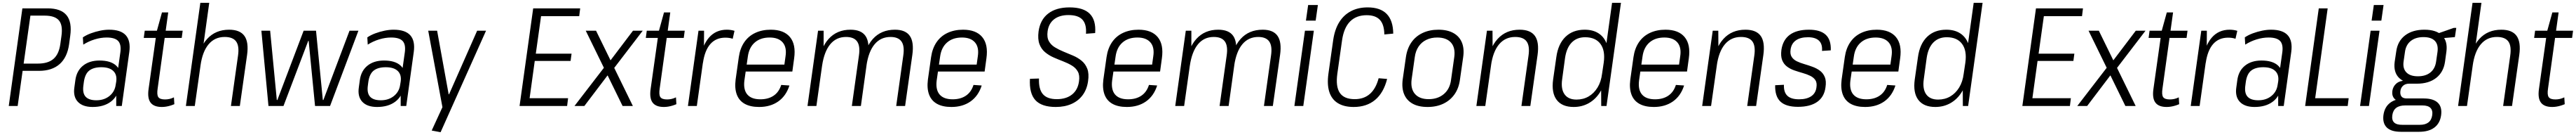

<svg xmlns="http://www.w3.org/2000/svg" viewBox="-20 -760 18527 968"><path d="M141 -700H323Q418 -700 458.5 -651Q499 -602 485 -502L477 -443Q464 -349 409 -300.5Q354 -252 260 -252H139L146 -304H252Q326 -304 365 -338Q404 -372 414 -445L422 -502Q433 -579 404 -613.5Q375 -648 301 -648H184L201 -664L107 0H43Z M816 -175 846 -387Q853 -442 829.5 -466.5Q806 -491 747 -491Q705 -491 661 -477.5Q617 -464 579 -440L576 -492Q601 -509 633.5 -521Q666 -533 700 -540Q734 -547 765 -547Q849 -547 885 -507Q921 -467 910 -387L856 0H816ZM646 7Q575 7 540 -30Q505 -67 515 -134L522 -185Q531 -252 577 -289Q623 -326 696 -326Q775 -326 814.5 -290.5Q854 -255 844 -188L837 -136Q827 -68 776.5 -30.5Q726 7 646 7ZM673 -41Q729 -41 767 -71.5Q805 -102 812 -151L816 -175Q823 -224 795 -251Q767 -278 709 -278Q653 -278 622 -254Q591 -230 583 -171L580 -148Q572 -93 595.5 -67Q619 -41 673 -41Z M1144 7Q1086 7 1062.5 -25Q1039 -57 1049 -124L1107 -534L1145 -671H1190L1114 -126Q1107 -81 1118.5 -64Q1130 -47 1167 -47Q1183 -47 1199 -50.5Q1215 -54 1231 -62L1234 -13Q1220 -7 1205 -2.5Q1190 2 1174.5 4.5Q1159 7 1144 7ZM1021 -540H1294L1287 -488H1014Z M1692 -361Q1702 -430 1678.5 -462.5Q1655 -495 1596 -495Q1525 -495 1480.5 -442.5Q1436 -390 1422 -289L1381 -224L1390 -285Q1409 -414 1469.5 -480.5Q1530 -547 1628 -547Q1706 -547 1738 -502.5Q1770 -458 1757 -365L1705 0H1641ZM1421 -740H1485L1432 -359L1381 0H1317Z M1860 -540H1923L1971 -43H1975L2164 -540H2253L2302 -43H2306L2494 -540H2558L2354 0H2246L2200 -467H2197L2019 0H1911Z M2862 -175 2892 -387Q2899 -442 2875.5 -466.5Q2852 -491 2793 -491Q2751 -491 2707 -477.5Q2663 -464 2625 -440L2622 -492Q2647 -509 2679.5 -521Q2712 -533 2746 -540Q2780 -547 2811 -547Q2895 -547 2931 -507Q2967 -467 2956 -387L2902 0H2862ZM2692 7Q2621 7 2586 -30Q2551 -67 2561 -134L2568 -185Q2577 -252 2623 -289Q2669 -326 2742 -326Q2821 -326 2860.5 -290.5Q2900 -255 2890 -188L2883 -136Q2873 -68 2822.5 -30.5Q2772 7 2692 7ZM2719 -41Q2775 -41 2813 -71.5Q2851 -102 2858 -151L2862 -175Q2869 -224 2841 -251Q2813 -278 2755 -278Q2699 -278 2668 -254Q2637 -230 2629 -171L2626 -148Q2618 -93 2641.5 -67Q2665 -41 2719 -41Z M3085 176 3175 -19 3165 23 3060 -540H3124L3207 -84H3210L3412 -540H3476L3149 188Z M3774 -56H4066L4059 0H3717L3815 -700H4153L4146 -644H3857L3878 -689L3830 -348L3819 -375H4091L4084 -323H3811L3830 -350L3783 -11Z M4193 -540H4267L4532 0H4458ZM4336 -290 4390 -272 4183 0H4112ZM4330 -273 4533 -540H4603L4384 -255Z M4755 7Q4697 7 4673.5 -25Q4650 -57 4660 -124L4718 -534L4756 -671H4801L4725 -126Q4718 -81 4729.5 -64Q4741 -47 4778 -47Q4794 -47 4810 -50.5Q4826 -54 4842 -62L4845 -13Q4831 -7 4816 -2.5Q4801 2 4785.5 4.5Q4770 7 4755 7ZM4632 -540H4905L4898 -488H4625Z M5004 -540H5044L5043 -362L4992 0H4928ZM5015 -326Q5030 -434 5079.5 -490.5Q5129 -547 5208 -547Q5222 -547 5236 -545Q5250 -543 5263 -539L5250 -482Q5227 -490 5197 -490Q5130 -490 5089.5 -444.5Q5049 -399 5036 -309Z M5440 7Q5377 7 5336.5 -15.5Q5296 -38 5279.5 -82Q5263 -126 5271 -189L5294 -351Q5303 -413 5333 -457Q5363 -501 5412 -524Q5461 -547 5524 -547Q5618 -547 5662 -494Q5706 -441 5692 -342L5679 -247H5331L5338 -297H5633L5618 -270L5630 -356Q5640 -421 5609.5 -456Q5579 -491 5516 -491Q5450 -491 5409 -455.5Q5368 -420 5359 -355L5334 -182Q5326 -116 5355.5 -82Q5385 -48 5449 -48Q5506 -48 5544.5 -74Q5583 -100 5599 -151L5658 -147Q5634 -72 5577.5 -32.5Q5521 7 5440 7Z M6477 -362Q6487 -430 6464 -462.5Q6441 -495 6385 -495Q6315 -495 6271 -443Q6227 -391 6212 -289L6172 -224L6180 -285Q6198 -414 6258 -480.5Q6318 -547 6417 -547Q6493 -547 6524 -502.5Q6555 -458 6542 -366L6490 0H6426ZM5864 -540H5904V-367L5852 0H5788ZM6158 -362Q6168 -430 6145 -462.5Q6122 -495 6065 -495Q5995 -495 5951.5 -442.5Q5908 -390 5893 -289L5852 -224L5861 -285Q5880 -415 5940 -481Q6000 -547 6097 -547Q6174 -547 6205 -502.5Q6236 -458 6223 -366L6172 0H6107Z M6823 7Q6760 7 6719.5 -15.5Q6679 -38 6662.5 -82Q6646 -126 6654 -189L6677 -351Q6686 -413 6716 -457Q6746 -501 6795 -524Q6844 -547 6907 -547Q7001 -547 7045 -494Q7089 -441 7075 -342L7062 -247H6714L6721 -297H7016L7001 -270L7013 -356Q7023 -421 6992.5 -456Q6962 -491 6899 -491Q6833 -491 6792 -455.5Q6751 -420 6742 -355L6717 -182Q6709 -116 6738.5 -82Q6768 -48 6832 -48Q6889 -48 6927.5 -74Q6966 -100 6982 -151L7041 -147Q7017 -72 6960.5 -32.5Q6904 7 6823 7Z M7574 7Q7472 7 7427 -42Q7382 -91 7388 -195L7453 -197Q7450 -121 7481 -85Q7512 -49 7581 -49Q7649 -49 7691 -82.5Q7733 -116 7741 -178Q7747 -220 7732.5 -246.5Q7718 -273 7689.5 -290Q7661 -307 7627 -320Q7593 -333 7558.5 -348Q7524 -363 7496.5 -386Q7469 -409 7456 -444.5Q7443 -480 7450 -535Q7462 -619 7519.5 -663Q7577 -707 7673 -707Q7773 -707 7818.5 -661Q7864 -615 7857 -523L7791 -518Q7796 -586 7765.5 -619Q7735 -652 7665 -652Q7601 -652 7562 -622Q7523 -592 7515 -536Q7509 -492 7524 -465Q7539 -438 7567 -421Q7595 -404 7629 -390Q7663 -376 7697.5 -361.5Q7732 -347 7759.5 -324.5Q7787 -302 7800.5 -267Q7814 -232 7806 -178Q7798 -120 7767.5 -78.5Q7737 -37 7687.5 -15Q7638 7 7574 7Z M8085 7Q8022 7 7981.5 -15.5Q7941 -38 7924.5 -82Q7908 -126 7916 -189L7939 -351Q7948 -413 7978 -457Q8008 -501 8057 -524Q8106 -547 8169 -547Q8263 -547 8307 -494Q8351 -441 8337 -342L8324 -247H7976L7983 -297H8278L8263 -270L8275 -356Q8285 -421 8254.5 -456Q8224 -491 8161 -491Q8095 -491 8054 -455.5Q8013 -420 8004 -355L7979 -182Q7971 -116 8000.5 -82Q8030 -48 8094 -48Q8151 -48 8189.5 -74Q8228 -100 8244 -151L8303 -147Q8279 -72 8222.5 -32.5Q8166 7 8085 7Z M9122 -362Q9132 -430 9109 -462.5Q9086 -495 9030 -495Q8960 -495 8916 -443Q8872 -391 8857 -289L8817 -224L8825 -285Q8843 -414 8903 -480.5Q8963 -547 9062 -547Q9138 -547 9169 -502.5Q9200 -458 9187 -366L9135 0H9071ZM8509 -540H8549V-367L8497 0H8433ZM8803 -362Q8813 -430 8790 -462.5Q8767 -495 8710 -495Q8640 -495 8596.5 -442.5Q8553 -390 8538 -289L8497 -224L8506 -285Q8525 -415 8585 -481Q8645 -547 8742 -547Q8819 -547 8850 -502.5Q8881 -458 8868 -366L8817 0H8752Z M9430 -540 9354 0H9290L9366 -540ZM9459 -724 9443 -612H9373L9389 -724Z M9716 7Q9647 7 9602.5 -20.5Q9558 -48 9541 -101.5Q9524 -155 9535 -233L9569 -472Q9580 -548 9612 -600Q9644 -652 9696 -679.5Q9748 -707 9817 -707Q9908 -707 9954 -660Q10000 -613 10001 -519L9937 -513Q9936 -584 9905 -617.5Q9874 -651 9810 -651Q9735 -651 9690.5 -606Q9646 -561 9633 -472L9599 -232Q9586 -140 9616.5 -94.5Q9647 -49 9724 -49Q9790 -49 9833 -86.5Q9876 -124 9896 -199L9957 -194Q9932 -95 9871 -44Q9810 7 9716 7Z M10248 7Q10183 7 10140.5 -16.5Q10098 -40 10079.5 -84Q10061 -128 10069 -190L10092 -350Q10101 -412 10131.5 -456Q10162 -500 10212 -523.5Q10262 -547 10326 -547Q10390 -547 10433 -523.5Q10476 -500 10494.5 -456Q10513 -412 10504 -350L10481 -190Q10473 -128 10442 -84Q10411 -40 10361.5 -16.5Q10312 7 10248 7ZM10256 -49Q10322 -49 10365.5 -86Q10409 -123 10417 -189L10440 -351Q10449 -418 10416.5 -454.5Q10384 -491 10317 -491Q10274 -491 10239.5 -474.5Q10205 -458 10183.5 -426.5Q10162 -395 10156 -351L10133 -189Q10125 -123 10157.5 -86Q10190 -49 10256 -49Z M10974 -361Q10984 -430 10960.5 -462.5Q10937 -495 10878 -495Q10807 -495 10762.5 -442.5Q10718 -390 10704 -289L10663 -224L10672 -285Q10691 -414 10751.5 -480.5Q10812 -547 10910 -547Q10988 -547 11020 -502.5Q11052 -458 11039 -365L10987 0H10923ZM10675 -540H10715L10716 -372L10663 0H10599Z M11299 7Q11215 7 11176.5 -44Q11138 -95 11151 -190L11174 -350Q11187 -445 11240 -496Q11293 -547 11378 -547Q11439 -547 11480 -519.5Q11521 -492 11538.5 -440Q11556 -388 11545 -316L11533 -228Q11523 -156 11491 -103Q11459 -50 11409.5 -21.5Q11360 7 11299 7ZM11319 -46Q11368 -46 11406.5 -68.5Q11445 -91 11470.5 -132.5Q11496 -174 11503 -231L11515 -311Q11527 -397 11491.5 -445Q11456 -493 11381 -493Q11322 -493 11285 -455.5Q11248 -418 11237 -346L11216 -192Q11206 -122 11233 -84Q11260 -46 11319 -46ZM11496 -175 11575 -740H11639L11535 0H11497Z M11875 7Q11812 7 11771.5 -15.5Q11731 -38 11714.5 -82Q11698 -126 11706 -189L11729 -351Q11738 -413 11768 -457Q11798 -501 11847 -524Q11896 -547 11959 -547Q12053 -547 12097 -494Q12141 -441 12127 -342L12114 -247H11766L11773 -297H12068L12053 -270L12065 -356Q12075 -421 12044.5 -456Q12014 -491 11951 -491Q11885 -491 11844 -455.5Q11803 -420 11794 -355L11769 -182Q11761 -116 11790.5 -82Q11820 -48 11884 -48Q11941 -48 11979.5 -74Q12018 -100 12034 -151L12093 -147Q12069 -72 12012.5 -32.5Q11956 7 11875 7Z M12598 -361Q12608 -430 12584.5 -462.5Q12561 -495 12502 -495Q12431 -495 12386.5 -442.5Q12342 -390 12328 -289L12287 -224L12296 -285Q12315 -414 12375.5 -480.5Q12436 -547 12534 -547Q12612 -547 12644 -502.5Q12676 -458 12663 -365L12611 0H12547ZM12299 -540H12339L12340 -372L12287 0H12223Z M12912 6Q12826 6 12786 -31.5Q12746 -69 12748 -149L12811 -152Q12809 -99 12835.5 -73.5Q12862 -48 12920 -48Q12975 -48 13007.5 -70Q13040 -92 13045 -134Q13050 -167 13037 -186Q13024 -205 13000 -216.5Q12976 -228 12946 -236.5Q12916 -245 12886.5 -255Q12857 -265 12833.5 -282.5Q12810 -300 12798.5 -328.5Q12787 -357 12793 -403Q12804 -475 12854 -511Q12904 -547 12991 -547Q13073 -547 13112 -510.5Q13151 -474 13148 -399L13085 -395Q13089 -444 13063 -468.5Q13037 -493 12984 -493Q12929 -493 12897 -470.5Q12865 -448 12859 -405Q12854 -372 12867 -352Q12880 -332 12904 -320.5Q12928 -309 12957.5 -300.5Q12987 -292 13017 -281Q13047 -270 13070 -253Q13093 -236 13105 -207.5Q13117 -179 13110 -134Q13101 -65 13050.5 -29.5Q13000 6 12912 6Z M13395 7Q13332 7 13291.5 -15.5Q13251 -38 13234.5 -82Q13218 -126 13226 -189L13249 -351Q13258 -413 13288 -457Q13318 -501 13367 -524Q13416 -547 13479 -547Q13573 -547 13617 -494Q13661 -441 13647 -342L13634 -247H13286L13293 -297H13588L13573 -270L13585 -356Q13595 -421 13564.5 -456Q13534 -491 13471 -491Q13405 -491 13364 -455.5Q13323 -420 13314 -355L13289 -182Q13281 -116 13310.5 -82Q13340 -48 13404 -48Q13461 -48 13499.5 -74Q13538 -100 13554 -151L13613 -147Q13589 -72 13532.5 -32.5Q13476 7 13395 7Z M13900 7Q13816 7 13777.5 -44Q13739 -95 13752 -190L13775 -350Q13788 -445 13841 -496Q13894 -547 13979 -547Q14040 -547 14081 -519.5Q14122 -492 14139.5 -440Q14157 -388 14146 -316L14134 -228Q14124 -156 14092 -103Q14060 -50 14010.5 -21.5Q13961 7 13900 7ZM13920 -46Q13969 -46 14007.5 -68.5Q14046 -91 14071.5 -132.5Q14097 -174 14104 -231L14116 -311Q14128 -397 14092.5 -445Q14057 -493 13982 -493Q13923 -493 13886 -455.5Q13849 -418 13838 -346L13817 -192Q13807 -122 13834 -84Q13861 -46 13920 -46ZM14097 -175 14176 -740H14240L14136 0H14098Z M14583 -56H14875L14868 0H14526L14624 -700H14962L14955 -644H14666L14687 -689L14639 -348L14628 -375H14900L14893 -323H14620L14639 -350L14592 -11Z M15002 -540H15076L15341 0H15267ZM15145 -290 15199 -272 14992 0H14921ZM15139 -273 15342 -540H15412L15193 -255Z M15564 7Q15506 7 15482.5 -25Q15459 -57 15469 -124L15527 -534L15565 -671H15610L15534 -126Q15527 -81 15538.5 -64Q15550 -47 15587 -47Q15603 -47 15619 -50.5Q15635 -54 15651 -62L15654 -13Q15640 -7 15625 -2.5Q15610 2 15594.5 4.5Q15579 7 15564 7ZM15441 -540H15714L15707 -488H15434Z M15813 -540H15853L15852 -362L15801 0H15737ZM15824 -326Q15839 -434 15888.5 -490.5Q15938 -547 16017 -547Q16031 -547 16045 -545Q16059 -543 16072 -539L16059 -482Q16036 -490 16006 -490Q15939 -490 15898.5 -444.5Q15858 -399 15845 -309Z M16366 -175 16396 -387Q16403 -442 16379.5 -466.5Q16356 -491 16297 -491Q16255 -491 16211 -477.5Q16167 -464 16129 -440L16126 -492Q16151 -509 16183.5 -521Q16216 -533 16250 -540Q16284 -547 16315 -547Q16399 -547 16435 -507Q16471 -467 16460 -387L16406 0H16366ZM16196 7Q16125 7 16090 -30Q16055 -67 16065 -134L16072 -185Q16081 -252 16127 -289Q16173 -326 16246 -326Q16325 -326 16364.5 -290.5Q16404 -255 16394 -188L16387 -136Q16377 -68 16326.5 -30.5Q16276 7 16196 7ZM16223 -41Q16279 -41 16317 -71.5Q16355 -102 16362 -151L16366 -175Q16373 -224 16345 -251Q16317 -278 16259 -278Q16203 -278 16172 -254Q16141 -230 16133 -171L16130 -148Q16122 -93 16145.5 -67Q16169 -41 16223 -41Z M16617 -56H16873L16866 0H16560L16658 -700H16722L16626 -12Z M17095 -540 17019 0H16955L17031 -540ZM17124 -724 17108 -612H17038L17054 -724Z M17364 -160Q17278 -160 17236 -201Q17194 -242 17204 -317L17215 -390Q17225 -465 17278.5 -506Q17332 -547 17418 -547Q17503 -547 17544.5 -506Q17586 -465 17576 -390L17566 -317Q17555 -242 17502 -201Q17449 -160 17364 -160ZM17249 185Q17179 185 17147.5 154.5Q17116 124 17123 66Q17131 7 17172 -23.5Q17213 -54 17283 -54H17413Q17482 -54 17514 -23.5Q17546 7 17538 66Q17530 124 17489.5 154.5Q17449 185 17380 185ZM17385 135Q17464 135 17474 66Q17479 32 17461.5 14Q17444 -4 17404 -4H17279Q17197 -4 17187 66Q17177 136 17259 135ZM17261 -32Q17221 -32 17202 -52.5Q17183 -73 17187 -107Q17192 -141 17216.5 -161.5Q17241 -182 17283 -182H17367L17364 -160H17308Q17281 -160 17264.5 -145.5Q17248 -131 17245 -107Q17242 -82 17253 -68Q17264 -54 17291 -54H17348L17345 -32ZM17371 -213Q17427 -213 17461 -240.5Q17495 -268 17502 -319L17512 -388Q17519 -440 17493 -467Q17467 -494 17411 -494Q17355 -494 17320 -466.5Q17285 -439 17278 -388L17268 -319Q17261 -269 17288 -241Q17315 -213 17371 -213ZM17503 -516 17629 -560H17647L17637 -494L17498 -482Z M18035 -361Q18045 -430 18021.5 -462.5Q17998 -495 17939 -495Q17868 -495 17823.5 -442.5Q17779 -390 17765 -289L17724 -224L17733 -285Q17752 -414 17812.5 -480.5Q17873 -547 17971 -547Q18049 -547 18081 -502.5Q18113 -458 18100 -365L18048 0H17984ZM17764 -740H17828L17775 -359L17724 0H17660Z M18337 7Q18279 7 18255.5 -25Q18232 -57 18242 -124L18300 -534L18338 -671H18383L18307 -126Q18300 -81 18311.5 -64Q18323 -47 18360 -47Q18376 -47 18392 -50.5Q18408 -54 18424 -62L18427 -13Q18413 -7 18398 -2.5Q18383 2 18367.5 4.5Q18352 7 18337 7ZM18214 -540H18487L18480 -488H18207Z"/></svg>

Font: Pathway Extreme SemiCondensed ExtraLight
Style: Italic
Weight: 250
Width: 4
Italic angle: -8°
Version: Version 1.001;gftools[0.9.26]